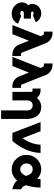

<svg xmlns="http://www.w3.org/2000/svg" viewBox="1208 -1960 952 3408"><g transform="rotate(90 1684.0 -256.0)"><path d="M310 -329H219Q204 -329 194 -337Q185 -344 185 -353Q185 -363 193 -370Q203 -377 218 -377Q240 -377 249 -363L374 -413Q365 -435 349.5 -453Q334 -471 313 -484Q270 -512 218 -512Q146 -512 98 -465Q50 -419 50 -353Q50 -312 73 -280Q61 -270 52 -258.5Q43 -247 36 -234Q22 -204 22 -171Q22 -96 82 -42Q140 12 217 12Q352 12 401 -102L260 -157Q247 -140 217 -140Q194 -140 183 -149Q173 -157 173 -171Q173 -182 182 -191Q192 -203 219 -203H310Z M541 -712V-560H568Q581 -560 592 -554Q603 -547 607 -534L621 -500L425 0H587L703 -293L773 -116Q793 -64 840 -32Q887 0 943 0H975V-152H943Q921 -152 913 -172L748 -590Q727 -645 676 -679Q628 -712 568 -712Z M1106 -712V-560H1133Q1146 -560 1157 -554Q1168 -547 1172 -534L1186 -500L990 0H1152L1268 -293L1338 -116Q1358 -64 1405 -32Q1452 0 1508 0H1540V-152H1508Q1486 -152 1478 -172L1313 -590Q1292 -645 1241 -679Q1193 -712 1133 -712Z M2091 200V-258Q2091 -314 2077 -360Q2063 -406 2036 -442Q1979 -512 1882 -512Q1783 -512 1723 -441Q1722 -439 1720.5 -437Q1719 -435 1717 -433Q1714 -438 1711 -442Q1708 -446 1704 -451Q1654 -500 1584 -500H1552V-358H1584Q1595 -358 1604 -351Q1611 -343 1611 -332V0H1664H1744H1762V-265Q1762 -308 1788 -334Q1813 -360 1852 -360Q1889 -360 1915 -334Q1940 -308 1940 -265V200Z M2147 -500 2339 0H2481Q2494 -14 2509 -32.5Q2524 -51 2540 -74Q2686 -277 2695 -500H2549Q2544 -412 2514.5 -332.5Q2485 -253 2432 -181L2309 -500Z M2986 -512Q2878 -512 2804 -436Q2729 -359 2729 -250Q2729 -195 2747.5 -149Q2766 -103 2804 -65Q2878 12 2986 12Q3044 12 3092 -11Q3117 -23 3140 -41Q3163 -59 3183 -84Q3195 -69 3210 -57Q3225 -45 3242 -35Q3263 -22 3287 -13Q3311 -4 3339 0V-156Q3328 -160 3318 -166Q3308 -172 3301 -179Q3294 -186 3288.5 -195.5Q3283 -205 3279 -215Q3278 -219 3275 -225.5Q3272 -232 3268 -241Q3286 -292 3296.5 -357Q3307 -422 3310 -500H3159Q3158 -482 3157 -466.5Q3156 -451 3154 -438Q3151 -442 3147.5 -445Q3144 -448 3141 -451Q3111 -479 3074 -495Q3033 -512 2986 -512ZM2986 -360Q3014 -360 3035 -348Q3058 -336 3073 -311Q3080 -300 3087.5 -282Q3095 -264 3103 -239Q3096 -223 3086.5 -208.5Q3077 -194 3067 -182Q3050 -158 3027 -148Q3017 -144 3007 -141.5Q2997 -139 2986 -139Q2941 -139 2911 -172Q2881 -203 2881 -250Q2881 -297 2911 -329Q2941 -360 2986 -360Z"/></g></svg>

Font: Unageo
Style: ExtraBold
Weight: 800
Designer: Richard Sepsi
Foundry: Richard Sepsi
Version: Version 2.000